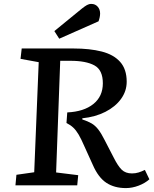

<svg xmlns="http://www.w3.org/2000/svg" viewBox="-20 -948 788 982"><path d="M324 -373Q409 -377 457.5 -416Q506 -455 506 -522Q506 -590 463 -613.5Q420 -637 341 -637H288L267 -66L380 -52L375 0H59L64 -54L155 -67L178 -630L85 -647L91 -700H357Q439 -700 500 -684.5Q561 -669 594.5 -631.5Q628 -594 628 -530Q628 -482 599 -442Q570 -402 519 -376Q468 -350 401 -343V-337Q429 -328 448 -317Q467 -306 482.5 -286Q498 -266 515 -232L561 -143Q583 -99 602.5 -80Q622 -61 655 -61Q673 -61 689 -66Q705 -71 721 -79L744 -31Q722 -11 689 1.5Q656 14 624 14Q565 14 524 -13Q483 -40 455 -104L411 -201Q395 -238 382 -260Q369 -282 354.5 -295.5Q340 -309 320 -319ZM400 -905Q414 -916 424.5 -922Q435 -928 447 -928Q467 -928 479.5 -914Q492 -900 492 -879Q492 -861 484 -839L283 -750L258 -789Z"/></svg>

Font: Literata 7pt Medium
Style: Italic
Weight: 500
Italic angle: -2°
Designer: Latin by Veronika Burian and Jose Scaglione. Greek by Irene Vlachou. Cyrillic by Vera Evstafieva
Foundry: TypeTogether
Version: Version 3.002